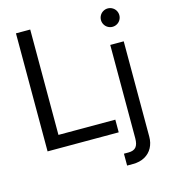

<svg xmlns="http://www.w3.org/2000/svg" viewBox="-133 -833 1006 1143"><g transform="rotate(-15 370.5 -262.0)"><path d="M72.3 -727.5H160.2V-78.1H510.7V0H72.3ZM679.7 -515.6V72.3Q679.7 109.9 663.6 139.9Q647.5 169.9 616.9 187Q586.4 204.1 543.9 204.1H507.8V130.9H536.1Q567.9 130.9 582.3 113.8Q596.7 96.7 596.7 59.6V-515.6ZM581.5 -672.9Q581.5 -688 589.1 -701.2Q596.7 -714.4 609.9 -721.9Q623 -729.5 638.2 -729.5Q653.3 -729.5 666.5 -721.9Q679.7 -714.4 687.3 -701.2Q694.8 -688 694.8 -672.9Q694.8 -657.7 687.3 -644.5Q679.7 -631.3 666.5 -623.8Q653.3 -616.2 638.2 -616.2Q623 -616.2 609.9 -623.8Q596.7 -631.3 589.1 -644.5Q581.5 -657.7 581.5 -672.9Z"/></g></svg>

Font: Intratopia Thin
Style: Regular
Weight: 100
Designer: Rasmus Andersson
Foundry: rsms
Version: Version 3.000;Glyphs 3.2.3 (3260)